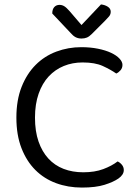

<svg xmlns="http://www.w3.org/2000/svg" viewBox="-20 -834 628 867"><path d="M533 -541Q533 -527 524.5 -517Q516 -507 505 -502Q479 -520 444 -536Q409 -552 353 -552Q307 -552 268 -536Q229 -520 200 -489Q171 -458 154.5 -411Q138 -364 138 -303Q138 -241 154 -195Q170 -149 198.5 -118Q227 -87 267 -71.5Q307 -56 356 -56Q408 -56 446.5 -70.5Q485 -85 511 -105Q521 -101 530 -90.5Q539 -80 539 -66Q539 -45 515 -28Q492 -12 452 0.5Q412 13 350 13Q287 13 233 -7Q179 -27 139.5 -66.5Q100 -106 77 -165Q54 -224 54 -303Q54 -382 77.5 -441.5Q101 -501 141 -541Q181 -581 234.5 -601Q288 -621 347 -621Q388 -621 422.5 -614Q457 -607 481.5 -595.5Q506 -584 519.5 -569.5Q533 -555 533 -541ZM436 -814Q454 -812 467 -803.5Q480 -795 480 -781Q480 -769 472.5 -760Q465 -751 454 -740L394 -680Q383 -669 372.5 -664.5Q362 -660 348 -660Q333 -660 321.5 -666Q310 -672 299 -685L216 -773Q216 -792 225 -802Q234 -812 249 -812Q260 -812 270 -806Q280 -800 294 -784L348 -721Z"/></svg>

Font: Baloo Da 2
Style: Regular
Weight: 400
Designer: Noopur Datye, Sulekha Rajkumar and Ek Type
Foundry: Ek Type
Version: Version 1.640;hotconv 1.0.111;makeotfexe 2.5.65597; ttfautoh